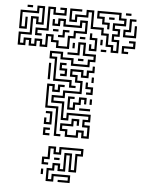

<svg xmlns="http://www.w3.org/2000/svg" viewBox="-62 -745 798 1050"><g transform="rotate(5 337.0 -220.0)"><path d="M101 -534V-576H161V-696H203V-666H251V-684H227V-696H263V-654H191V-684H173V-564H113V-546H137V-534ZM11 -474V-546H71V-636H113V-606H131V-684H113V-654H23V-576H41V-630H53V-564H11V-666H101V-696H143V-594H101V-624H83V-534H23V-486H41V-516H83V-486H101V-516H143V-486H161V-546H203V-516H233V-486H281V-546H311V-576H371V-624H353V-594H251V-624H233V-594H191V-630H203V-606H221V-636H263V-606H341V-636H383V-564H323V-534H293V-474H221V-504H191V-534H173V-474H131V-504H113V-474H71V-504H53V-474ZM47 -684V-696H77V-684ZM521 -474V-504H491V-564H461V-594H401V-684H383V-654H323V-624H281V-696H347V-684H293V-636H311V-666H371V-696H413V-606H473V-576H503V-516H533V-486H551V-534H521V-576H551V-594H521V-636H581V-654H551V-684H443V-666H473V-636H503V-600H491V-624H461V-654H431V-696H563V-666H593V-624H533V-606H563V-564H533V-546H563V-474ZM587 -684V-696H617V-684ZM581 -564V-606H611V-666H647V-654H623V-594H593V-576H641V-630H653V-564ZM497 -654V-666H527V-654ZM227 -534V-546H251V-576H287V-564H263V-534ZM197 -564V-576H227V-564ZM401 -474V-510H413V-486H431V-534H401V-570H413V-546H443V-474ZM347 -534V-546H377V-534ZM581 -474V-516H641V-534H617V-546H653V-504H593V-486H617V-474ZM461 -510V-540H473V-510ZM311 -264V-294H221V-414H191V-456H263V-426H323V-396H401V-426H431V-444H371V-504H353V-444H287V-456H341V-516H383V-456H443V-414H413V-384H311V-414H251V-444H203V-426H233V-306H323V-276H347V-264ZM311 -480V-510H323V-480ZM467 -474V-486H497V-474ZM347 -414V-426H377V-414ZM257 -324V-336H281V-354H251V-396H287V-384H263V-366H293V-324ZM191 -300V-390H203V-300ZM311 6V-24H281V-66H341V-96H383V-60H371V-84H353V-54H293V-36H323V-6H371V-36H413V-6H431V-54H401V-96H431V-114H323V-84H281V-174H221V-216H281V-246H371V-294H341V-324H311V-366H383V-336H401V-366H431V-390H443V-354H413V-324H371V-354H323V-336H353V-306H383V-234H293V-204H233V-186H293V-96H311V-126H443V-84H413V-66H443V6H401V-24H383V6ZM431 -300V-330H443V-300ZM407 -234V-246H431V-264H401V-300H413V-276H443V-234ZM251 6V-144H191V-276H233V-246H251V-276H287V-264H263V-234H221V-264H203V-156H263V-6H287V6ZM311 -144V-216H347V-204H323V-156H341V-186H371V-216H413V-180H401V-204H383V-174H353V-144ZM431 -180V-210H443V-180ZM377 -144V-156H437V-144ZM191 -54V-90H203V-66H221V-114H197V-126H233V-54ZM191 6V-36H227V-24H203V-6H227V6ZM228 256V184H258V154H300V184H318V94H360V184H378V94H408V76H300V106H258V76H240V136H210V154H234V166H198V124H228V64H270V94H288V64H420V106H390V196H348V106H330V196H288V166H270V196H240V244H258V214H360V256H294V244H348V226H270V256ZM264 136V124H294V136ZM198 220V190H210V220Z"/></g></svg>

Font: Rubik Maze
Style: Regular
Weight: 400
Designer: Hubert and Fischer, NaN
Foundry: Hubert and Fischer, NaN
Version: Version 2.200